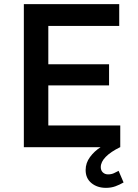

<svg xmlns="http://www.w3.org/2000/svg" viewBox="-20 -710 666 926"><path d="M95 0V-690H555V-585H213V-400H506V-298H213V-105H560V0ZM393 110Q393 76 414 47.5Q435 19 465 0H559Q514 22 490 46.5Q466 71 466 96Q466 112 476 121.5Q486 131 501 131Q517 131 529 125.5Q541 120 552 114L576 170Q557 181 536.5 188.5Q516 196 491 196Q449 196 421 173Q393 150 393 110Z"/></svg>

Font: Radio Canada Medium
Style: Regular
Weight: 500
Designer: Charles Daoud, Etienne Aubert Bonn, Alexandre Saumier Demers, Jacques Le Bailly
Foundry: Radio-Canada
Version: Version 2.104; ttfautohint (v1.8.4.7-5d5b);gftools[0.9.28.de